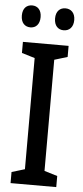

<svg xmlns="http://www.w3.org/2000/svg" viewBox="-60 -934 417 967"><g transform="rotate(5 148.0 -450.5)"><path d="M15 -846C15 -809 35 -790 63 -790C90 -790 110 -809 110 -846C110 -882 90 -901 63 -901C35 -901 15 -883 15 -846ZM183 -846C183 -809 203 -790 231 -790C259 -790 280 -809 280 -846C280 -882 259 -901 231 -901C204 -901 183 -883 183 -846ZM263 0V-56L197 -76V-638L263 -658V-714H32V-658L98 -638V-76L32 -56V0Z"/></g></svg>

Font: Noto Sans Lao ExtraCondensed Medium
Style: Regular
Weight: 500
Width: 2
Designer: Monotype Design Team
Foundry: Monotype Imaging Inc.
Version: Version 2.003